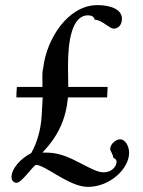

<svg xmlns="http://www.w3.org/2000/svg" viewBox="-20 -711 561 751"><path d="M399 -330 401 -371H247C247 -396 246 -419 246 -441V-455C246 -549 261 -651 324 -651C337 -651 348 -647 350 -634C380 -633 407 -599 425 -599C443 -599 457 -614 457 -638C457 -672 417 -691 361 -691C246 -691 162 -559 149 -445C143 -423 147 -394 146 -371H46C45 -357 44 -344 44 -330H147L143 -259C140 -203 124 -150 102 -112C59 -90 25 -51 25 -18C25 -4 35 4 45 4C64 4 105 -57 120 -66C158 -66 250 20 324 20C410 20 485 -51 485 -113C485 -137 472 -166 449 -166C435 -166 411 -149 411 -128C411 -120 422 -109 423 -94C430 -91 436 -86 436 -79C436 -60 417 -37 386 -37C361 -36 326 -57 294 -73L262 -89C232 -103 199 -114 162 -114H146C207 -179 237 -241 246 -330Z"/></svg>

Font: Sibila
Style: Regular
Weight: 400
Designer: Stefan Peev
Foundry: Context Ltd
Version: Version 1.000